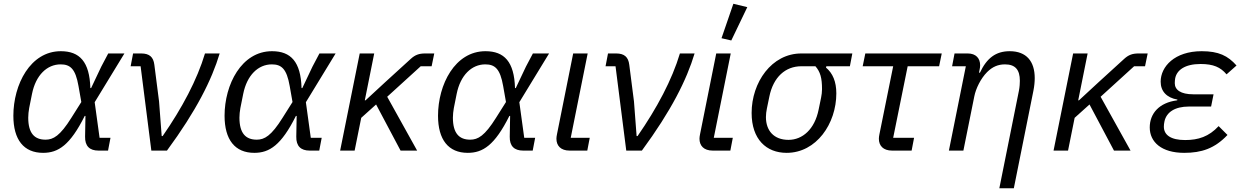

<svg xmlns="http://www.w3.org/2000/svg" viewBox="-20 -800 6603 1020"><path d="M567 -68H509L483 -257L641 -516H555L518 -446L464 -332H460C456 -472 403 -528 303 -528C141 -528 51 -351 51 -185C51 -58 106 12 209 12C289 12 352 -28 430 -184H434L432 -74C431 -24 456 0 503 0H554ZM222 -58C164 -58 130 -91 130 -175C130 -191 132 -209 135 -226L150 -301C170 -401 230 -458 302 -458C353 -458 381 -435 397 -343L412 -258L359 -174C299 -78 263 -58 222 -58Z M867 0C1023 -212 1105 -376 1147 -516H1069C1027 -376 948 -227 844 -77H839L825 -261L800 -456C795 -497 774 -516 730 -516H687L674 -448H727L784 0Z M1689 -68H1631L1605 -257L1763 -516H1677L1640 -446L1586 -332H1582C1578 -472 1525 -528 1425 -528C1263 -528 1173 -351 1173 -185C1173 -58 1228 12 1331 12C1411 12 1474 -28 1552 -184H1556L1554 -74C1553 -24 1578 0 1625 0H1676ZM1344 -58C1286 -58 1252 -91 1252 -175C1252 -191 1254 -209 1257 -226L1272 -301C1292 -401 1352 -458 1424 -458C1475 -458 1503 -435 1519 -343L1534 -258L1481 -174C1421 -78 1385 -58 1344 -58Z M2108 0H2196L2037 -286L2215 -448H2273L2287 -516H2238C2206 -516 2185 -508 2163 -488L2027 -364L1922 -267H1918L1968 -516H1891L1787 0H1864L1899 -174L1978 -245Z M2823 -68H2765L2739 -257L2897 -516H2811L2774 -446L2720 -332H2716C2712 -472 2659 -528 2559 -528C2397 -528 2307 -351 2307 -185C2307 -58 2362 12 2465 12C2545 12 2608 -28 2686 -184H2690L2688 -74C2687 -24 2712 0 2759 0H2810ZM2478 -58C2420 -58 2386 -91 2386 -175C2386 -191 2388 -209 2391 -226L2406 -301C2426 -401 2486 -458 2558 -458C2609 -458 2637 -435 2653 -343L2668 -258L2615 -174C2555 -78 2519 -58 2478 -58Z M3113 -68H3012L3102 -516H3025L2939 -87C2937 -77 2936 -70 2936 -63C2936 -26 2959 0 3006 0H3100Z M3390 0C3546 -212 3628 -376 3670 -516H3592C3550 -376 3471 -227 3367 -77H3362L3348 -261L3323 -456C3318 -497 3297 -516 3253 -516H3210L3197 -448H3250L3307 0Z M3950 -762 3876 -780 3813 -597 3865 -585ZM3873 -68H3772L3862 -516H3785L3699 -87C3697 -77 3696 -70 3696 -63C3696 -26 3719 0 3766 0H3860Z M4495 -448 4508 -516H4237C4079 -516 3973 -362 3973 -200C3973 -60 4051 12 4159 12C4317 12 4423 -143 4423 -304C4423 -366 4404 -411 4368 -441L4370 -448ZM4312 -448C4338 -418 4347 -386 4347 -326C4347 -311 4345 -296 4342 -281L4329 -218C4308 -113 4243 -57 4169 -57C4091 -57 4049 -106 4049 -178C4049 -193 4051 -208 4054 -223L4067 -286C4088 -391 4153 -448 4237 -448Z M4823 0 4836 -68H4725L4802 -448H4969L4983 -516H4577L4563 -448H4725L4652 -87C4650 -77 4649 -70 4649 -63C4649 -26 4672 0 4719 0Z M5098 0 5156 -288C5164 -329 5190 -383 5224 -417C5252 -445 5282 -458 5319 -458C5374 -458 5398 -429 5398 -371C5398 -359 5397 -338 5393 -318L5289 200H5366L5470 -318C5475 -343 5477 -366 5477 -385C5477 -474 5433 -528 5344 -528C5270 -528 5222 -491 5186 -414H5181L5183 -424C5186 -438 5187 -446 5187 -453C5187 -490 5165 -516 5121 -516H5051L5038 -448H5111L5021 0Z M5898 0H5986L5827 -286L6005 -448H6063L6077 -516H6028C5996 -516 5975 -508 5953 -488L5817 -364L5712 -267H5708L5758 -516H5681L5577 0H5654L5689 -174L5768 -245Z M6454 -130C6402 -74 6346 -56 6276 -56C6200 -56 6163 -83 6163 -127C6163 -137 6164 -144 6166 -154C6176 -204 6222 -234 6296 -234H6414L6427 -299H6319C6252 -299 6221 -323 6221 -358C6221 -368 6222 -376 6223 -383C6231 -427 6274 -460 6358 -460C6426 -460 6464 -443 6496 -405L6549 -452C6503 -504 6454 -528 6364 -528C6220 -528 6146 -446 6146 -366C6146 -316 6177 -281 6235 -271L6234 -267C6138 -255 6088 -197 6088 -123C6088 -45 6151 12 6271 12C6363 12 6433 -11 6501 -83Z"/></svg>

Font: LVC Sans
Style: Italic
Weight: 400
Italic angle: -11.31°
Designer: Mike Abbink, Paul van der Laan, Pieter van Rosmalen
Foundry: Bold Monday
Version: Version 3.0